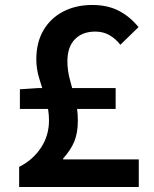

<svg xmlns="http://www.w3.org/2000/svg" viewBox="-20 -752 620 772"><path d="M57 0V-81Q111 -108 144 -157Q177 -206 177 -268Q177 -309 164.5 -350.5Q152 -392 139 -432.5Q126 -473 126 -513Q126 -581 154.5 -630Q183 -679 234 -705.5Q285 -732 351 -732Q413 -732 458 -708.5Q503 -685 537 -643L464 -572Q444 -597 419.5 -611Q395 -625 363 -625Q311 -625 281 -594Q251 -563 251 -506Q251 -468 261.5 -430Q272 -392 282.5 -352Q293 -312 293 -267Q293 -217 278.5 -182.5Q264 -148 234 -115V-111H538V0ZM60 -314V-393L135 -398H445V-314Z"/></svg>

Font: Noto Sans KR SemiBold
Style: Regular
Weight: 600
Designer: Ryoko NISHIZUKA  (kana, bopomofo & ideographs); Paul D. Hunt (Latin, Greek & Cyrillic); Sandoll Communications , Soo-you
Foundry: Adobe
Version: Version 2.004-H2;hotconv 1.0.118;makeotfexe 2.5.65603